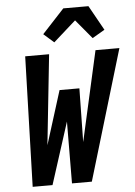

<svg xmlns="http://www.w3.org/2000/svg" viewBox="-63 -1032 758 1080"><g transform="rotate(-5 315.5 -492.5)"><path d="M77 0 99 -735H234L180 -226L275 -529H387L382 -226L496 -735H631L411 0H299L301 -349L189 0ZM269 -799 211 -850 336 -985H478L556 -845L486 -804L396 -912Z"/></g></svg>

Font: Iosevka Heavy Extended
Style: Italic
Weight: 900
Width: 7
Italic angle: -9°
Monospace: yes
Designer: Belleve Invis
Foundry: Belleve Invis
Version: Version 32.5.0; ttfautohint (v1.8.4)